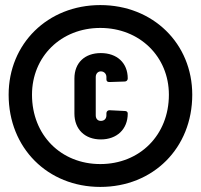

<svg xmlns="http://www.w3.org/2000/svg" viewBox="-20 -728 791 756"><path d="M375 8C583 8 737 -145 737 -355C737 -556 583 -708 375 -708C168 -708 14 -556 14 -355C14 -145 168 8 375 8ZM375 -82C220 -82 106 -196 106 -355C106 -505 220 -618 375 -618C530 -618 645 -505 645 -355C645 -196 530 -82 375 -82ZM377 -179C440 -179 483 -219 483 -281C483 -288 478 -291 471 -291L411 -294C404 -294 399 -289 399 -282V-274C399 -260 390 -252 377 -252C365 -252 357 -260 357 -274V-425C357 -437 365 -447 377 -447C390 -447 399 -437 399 -425V-416C399 -408 403 -405 411 -405L471 -407C478 -407 483 -412 483 -419C483 -481 440 -519 377 -519C314 -519 273 -481 273 -419V-281C273 -219 314 -179 377 -179Z"/></svg>

Font: Barlow Condensed ExtraBold
Style: Regular
Weight: 800
Width: 3
Designer: Jeremy Tribby
Foundry: Tribby Type
Version: Version 1.422;hotconv 1.0.109;makeotfexe 2.5.65596